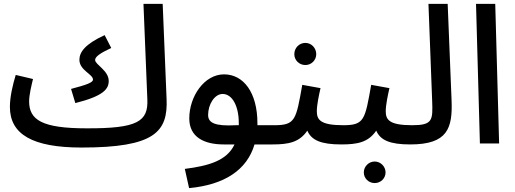

<svg xmlns="http://www.w3.org/2000/svg" viewBox="-20 -739 2652 989"><path d="M400 21C776 21 846 -59 838 -231L818 -719H719L739 -227C744 -113 688 -77 426 -78C197 -78 130 -121 130 -217C130 -250 142 -299 150 -332L61 -353C46 -303 31 -242 31 -188C31 -47 148 21 400 21ZM368 -208C516 -245 540 -282 540 -322C540 -376 470 -406 470 -430C470 -446 493 -464 553 -492L519 -558C418 -512 389 -470 389 -431C389 -377 459 -357 459 -329C459 -314 426 -302 346 -281Z M954 230C1136 213 1252 137 1291 5H1383C1419 5 1442 -19 1442 -47C1442 -73 1428 -94 1393 -94H1306C1306 -97 1306 -101 1306 -104C1306 -263 1234 -356 1134 -356C1032 -356 955 -242 955 -129C955 -32 1032 5 1133 5H1188C1149 88 1057 115 932 131ZM1052 -147C1052 -201 1085 -255 1127 -255C1176 -255 1210 -193 1210 -106C1210 -102 1210 -98 1210 -94H1195C1085 -88 1052 -107 1052 -147Z M1553 -404C1584 -404 1609 -429 1609 -460C1609 -492 1584 -518 1553 -518C1521 -518 1496 -492 1496 -460C1496 -429 1521 -404 1553 -404ZM1383 5C1467 5 1522 -6 1563 -66C1584 -17 1633 5 1738 5C1774 5 1797 -19 1797 -47C1797 -73 1783 -94 1748 -94C1629 -94 1612 -123 1612 -166C1612 -199 1623 -250 1631 -285L1537 -302C1505 -122 1502 -94 1393 -94Z M1738 5C1822 5 1877 -6 1918 -66C1939 -17 1988 5 2093 5C2129 5 2152 -19 2152 -47C2152 -73 2138 -94 2103 -94C1984 -94 1967 -123 1967 -166C1967 -199 1978 -250 1986 -285L1892 -302C1860 -122 1857 -94 1748 -94ZM1910 204C1941 204 1966 180 1966 149C1966 119 1941 93 1910 93C1879 93 1854 119 1854 149C1854 180 1879 204 1910 204Z M2093 5C2286 5 2312 -78 2306 -224L2286 -719H2187L2206 -221C2210 -119 2209 -94 2102 -94Z M2452 0H2551L2531 -719H2432Z"/></svg>

Font: Noto Sans Arabic UI Md
Style: Regular
Weight: 500
Designer: Monotype Design Team, Nadine Chahine and Nizar Qandah
Foundry: Monotype Imaging Inc.
Version: Version 2.010